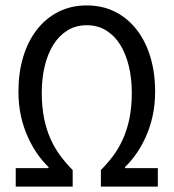

<svg xmlns="http://www.w3.org/2000/svg" viewBox="-20 -688 640 708"><path d="M38 0V-68H159V-72Q138 -92 118.5 -119.5Q99 -147 83 -182Q67 -217 57.5 -259Q48 -301 48 -351Q48 -420 65.5 -478Q83 -536 116 -578.5Q149 -621 195.5 -644.5Q242 -668 300 -668Q358 -668 404.5 -644.5Q451 -621 484 -578.5Q517 -536 534.5 -478Q552 -420 552 -351Q552 -301 542.5 -259Q533 -217 517 -182Q501 -147 481.5 -119.5Q462 -92 441 -72V-68H562V0H352V-61Q376 -85 397 -113Q418 -141 433.5 -175.5Q449 -210 457.5 -252Q466 -294 466 -346Q466 -399 455 -444.5Q444 -490 423 -523.5Q402 -557 371 -576Q340 -595 300 -595Q260 -595 229 -576Q198 -557 177 -523.5Q156 -490 145 -444.5Q134 -399 134 -346Q134 -294 142.5 -252Q151 -210 166.5 -175.5Q182 -141 203 -113Q224 -85 248 -61V0Z"/></svg>

Font: Source Code Pro
Style: Regular
Weight: 400
Monospace: yes
Designer: Paul D. Hunt, Teo Tuominen
Foundry: Adobe Systems Incorporated
Version: Version 2.030;PS 1.000;hotconv 16.6.51;makeotf.lib2.5.65220